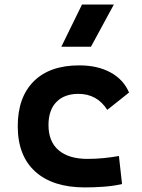

<svg xmlns="http://www.w3.org/2000/svg" viewBox="-20 -815 626 845"><path d="M353.5 9.8Q212.4 9.8 135.3 -59.8Q58.1 -129.4 58.1 -259.8Q58.1 -386.7 128.4 -457Q198.7 -527.3 329.1 -527.3Q409.2 -527.3 466.6 -496.1Q523.9 -464.8 547.9 -407.7L452.1 -331.5Q407.2 -401.9 325.2 -401.9Q263.2 -401.9 228.3 -366.2Q193.4 -330.6 193.4 -264.6Q193.4 -191.9 238 -153.8Q282.7 -115.7 365.2 -115.7Q400.4 -115.7 435.3 -119.1Q470.2 -122.6 503.4 -128.4L517.1 -4.9Q477.5 3.9 435.5 6.8Q393.6 9.8 353.5 9.8ZM250 -609.4 340.8 -794.9H481L380.4 -609.4Z"/></svg>

Font: Cascadia Code PL
Style: Bold
Weight: 700
Monospace: yes
Designer: Aaron Bell
Foundry: Saja Typeworks
Version: Version 2404.023; ttfautohint (v1.8.4)